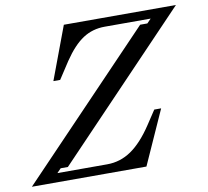

<svg xmlns="http://www.w3.org/2000/svg" viewBox="-130 -786 945 873"><g transform="rotate(-10 342.5 -350.0)"><path d="M561 -640.1H594.2L612.8 -659.2H400.9Q344.2 -659.2 299.8 -630.1Q255.4 -601.1 210.9 -535.2L159.2 -456.1H127.9L219.2 -700.2H736.8L125 -60.1H91.8L73.2 -41H303.2Q363.8 -41 414.6 -75.7Q465.3 -110.4 514.2 -184.1L557.1 -249H588.9L477.1 0H-51.8Z"/></g></svg>

Font: Redaction
Style: Italic
Weight: 400
Designer: Jeremy Mickel / Forest Young
Foundry: MCKL
Version: Version 2.001;hotconv 1.0.113;makeotfexe 2.5.65598 DEVELOPME